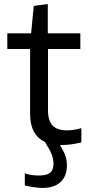

<svg xmlns="http://www.w3.org/2000/svg" viewBox="-20 -704 439 944"><path d="M190 220Q170 220 146.5 216.5Q123 213 102 208V148Q132 159 171 159Q209 159 226 145.5Q243 132 243 100Q243 77 233 52.5Q223 28 200 -7Q128 -41 128 -144V-463H16V-540H133L146 -675L215 -684V-540H375V-463H216V-162Q216 -111 238.5 -87Q261 -63 309 -63Q324 -63 342 -65.5Q360 -68 380 -74V-4Q357 2 332 5.5Q307 9 284 9H275Q295 42 302 63.5Q309 85 309 108Q309 162 278 191Q247 220 190 220Z"/></svg>

Font: Encode Sans Normal
Style: Regular
Weight: 400
Designer: Pablo Impallari, Andres Torresi
Foundry: Pablo Impallari, Andres Torresi
Version: Version 1.000; ttfautohint (v1.00) -l 8 -r 50 -G 200 -x 14 -